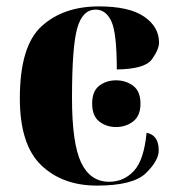

<svg xmlns="http://www.w3.org/2000/svg" viewBox="-20 -570 549 600"><path d="M283 10Q396 10 436 -29Q476 -68 476 -100Q476 -148 438 -155Q430 -70 398.5 -36Q367 -2 321 -2Q262 -2 233.5 -62Q205 -122 205 -264Q205 -425 221.5 -482.5Q238 -540 279 -540Q311 -540 328 -503.5Q345 -467 345 -353Q433 -354 455 -385Q477 -416 477 -437Q477 -486 430.5 -518Q384 -550 289 -550Q178 -550 110 -488Q42 -426 42 -263Q42 -118 108.5 -54Q175 10 283 10ZM343 -173Q373 -173 396 -190.5Q419 -208 419 -246Q419 -285 396 -302Q373 -319 343 -319Q312 -319 290 -302Q268 -285 268 -246Q268 -208 290 -190.5Q312 -173 343 -173Z"/></svg>

Font: Noto Serif Display SemiCondensed Extra
Style: Regular
Weight: 800
Width: 4
Designer: Monotype Design Team
Foundry: Monotype Imaging Inc.
Version: Version 1.900